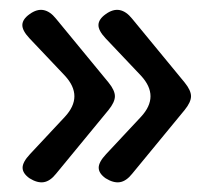

<svg xmlns="http://www.w3.org/2000/svg" viewBox="-20 -452 434 391"><path d="M201 -228 94 -98Q82 -83 69 -81Q56 -79 40 -89Q26 -99 26 -110.5Q26 -122 41 -138L112 -214Q151 -256 112 -298L40 -374Q25 -390 25.5 -401.5Q26 -413 40 -423Q55 -434 68.5 -431.5Q82 -429 94 -414L201 -284Q214 -268 214 -256Q214 -244 201 -228ZM356 -228 249 -98Q237 -83 224 -81Q211 -79 195 -89Q181 -99 181 -110.5Q181 -122 196 -138L267 -214Q306 -256 267 -298L195 -374Q180 -390 180.5 -401.5Q181 -413 195 -423Q210 -434 223.5 -431.5Q237 -429 249 -414L356 -284Q369 -268 369 -256Q369 -244 356 -228Z"/></svg>

Font: Winky Sans Light
Style: Regular
Weight: 300
Designer: Simon Atzbach
Foundry: typofactur
Version: Version 1.205